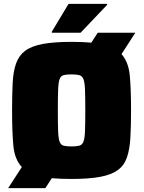

<svg xmlns="http://www.w3.org/2000/svg" viewBox="-20 -911 737 986"><path d="M246 -743V-748L332 -891H530V-886L394 -743ZM22 55 92 -53Q55 -93 48.5 -163.5Q42 -234 42 -344Q42 -425 45 -484.5Q48 -544 62.5 -585Q77 -626 109 -650Q141 -674 198.5 -685Q256 -696 347 -696Q406 -696 449 -692L482 -743H675L604 -633Q640 -593 646.5 -523Q653 -453 653 -344Q653 -263 649.5 -203.5Q646 -144 632 -103Q618 -62 585.5 -38Q553 -14 495.5 -3Q438 8 347 8Q289 8 246 4L213 55ZM347 -159Q373 -159 387.5 -163Q402 -167 408.5 -183.5Q415 -200 416.5 -238Q418 -276 418 -344Q418 -412 416.5 -450Q415 -488 408.5 -504.5Q402 -521 387.5 -525Q373 -529 347 -529Q321 -529 306.5 -525Q292 -521 286 -504.5Q280 -488 278.5 -450Q277 -412 277 -344Q277 -276 278.5 -238Q280 -200 286 -183.5Q292 -167 306.5 -163Q321 -159 347 -159Z"/></svg>

Font: Saira Black
Style: Regular
Weight: 900
Designer: Hector Gatti with collaboration of the Omnibus-Type team
Foundry: Omnibus-Type
Version: Version 1.100; ttfautohint (v1.8.3)